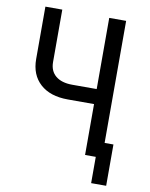

<svg xmlns="http://www.w3.org/2000/svg" viewBox="-94 -799 788 1007"><g transform="rotate(10 300.0 -295.0)"><path d="M462 140V-80H542V140ZM405 0V-271H265Q171 -271 118 -319Q65 -367 65 -451V-730H155V-451Q155 -403 186.5 -377Q218 -351 275 -351H405V-730H495V0Z"/></g></svg>

Font: JetBrains Mono
Style: Regular
Weight: 400
Monospace: yes
Designer: Philipp Nurullin, Konstantin Bulenkov
Foundry: JetBrains
Version: Version 2.305